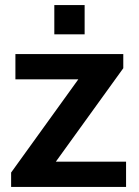

<svg xmlns="http://www.w3.org/2000/svg" viewBox="-20 -740 549 760"><path d="M24 0V-57L290 -426H41V-526H468V-470L201 -100H479V0ZM195 -604V-720H315V-604Z"/></svg>

Font: Archivo SemiBold
Style: Regular
Weight: 600
Designer: Hector Gatti
Foundry: Omnibus-Type
Version: Version 2.001